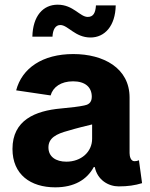

<svg xmlns="http://www.w3.org/2000/svg" viewBox="-20 -781 634 811"><path d="M213.4 10.3C293.5 10.3 347.2 -22 376 -75.2H380.4C391.6 -20.5 438 6.3 481.4 6.3C520.5 6.3 549.3 2 580.1 -7.3L566.9 -104C559.6 -101.1 555.2 -100.1 547.9 -100.1C532.2 -100.1 527.3 -120.6 527.3 -134.3V-369.1C527.3 -493.7 417 -552.7 289.6 -552.7C159.7 -552.7 72.8 -493.2 48.3 -399.4L193.8 -377.9C203.6 -413.1 237.3 -437.5 288.6 -437.5C338.9 -437.5 367.7 -413.6 367.7 -372.1C367.7 -344.7 349.6 -337.9 335.4 -335.4C313 -330.6 282.7 -327.1 237.3 -322.8C128.4 -313 32.7 -273.4 32.7 -151.9C32.7 -43.9 108.9 10.3 213.4 10.3ZM260.3 -98.1C216.3 -98.1 184.6 -118.7 184.6 -158.2C184.6 -197.8 216.8 -215.3 268.6 -229C305.7 -240.2 338.9 -248 369.1 -255.4V-194.8C369.1 -139.2 322.8 -98.1 260.3 -98.1ZM362.3 -622.6C422.4 -622.6 467.3 -671.4 468.8 -758.3H385.3C383.3 -726.1 374 -709.5 350.6 -709.5C317.4 -709.5 289.6 -761.2 223.6 -761.2C161.6 -761.2 118.7 -713.4 116.7 -626H201.7C203.1 -655.8 213.9 -675.3 234.9 -675.3C267.1 -675.3 296.9 -622.6 362.3 -622.6Z"/></svg>

Font: Raveo
Style: Bold
Weight: 700
Designer: Jakub Foglar, Rasmus Andersson (Inter)
Foundry: Jakubfoglar.com
Version: Version 1.100;Glyphs 3.2.3 (3260)